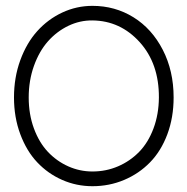

<svg xmlns="http://www.w3.org/2000/svg" viewBox="-20 -623 640 656"><path d="M295.9 13.2Q241.2 13.2 192.4 -8.3Q143.6 -29.8 107.2 -68.4Q70.8 -106.9 49.3 -164.6Q27.8 -222.2 27.8 -290Q27.8 -358.4 49.3 -417.2Q70.8 -476.1 107.2 -516.6Q143.6 -557.1 192.6 -580.1Q241.7 -603 295.9 -603Q373 -603 436 -564Q499 -524.9 536.1 -452.9Q573.2 -380.9 573.2 -290Q573.2 -221.7 551.8 -164.3Q530.3 -106.9 492.7 -68.4Q455.1 -29.8 404.3 -8.3Q353.5 13.2 295.9 13.2ZM295.9 -37.1Q342.3 -37.1 383.3 -54.7Q424.3 -72.3 455.3 -104Q486.3 -135.7 504.4 -184.1Q522.5 -232.4 522.9 -290Q523.4 -405.8 457.3 -479Q391.1 -552.2 295.9 -553.2Q252.9 -553.7 213.4 -534.7Q173.8 -515.6 143.8 -481.7Q113.8 -447.8 95.9 -397.7Q78.1 -347.7 78.1 -290Q78.1 -232.4 95.9 -184.1Q113.8 -135.7 143.8 -104Q173.8 -72.3 213.1 -54.7Q252.4 -37.1 295.9 -37.1Z"/></svg>

Font: Compagnon Roman
Style: Regular
Weight: 400
Designer: Juliette Duhe, Lea Pradine
Foundry: Velvetyne Type Foundry
Version: Version 1.000;PS 001.000;hotconv 1.0.88;makeotf.lib2.5.64775